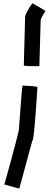

<svg xmlns="http://www.w3.org/2000/svg" viewBox="-20 -925 300 1157"><path d="M175.3 -905.3Q250 -863.8 253.4 -858.4Q228 -818.8 225.1 -803.7L217.3 -528.3L215.3 -526.4H168.5Q133.8 -526.4 123.5 -530.3L131.3 -821.3Q134.3 -849.6 175.3 -905.3ZM117.7 -409.2Q205.6 -405.3 205.6 -399.4Q185.5 -75.2 174.3 -75.2L96.2 211.9L6.3 186.5Q94.2 -127 94.2 -149.4Q111.8 -394 115.7 -409.2Z"/></svg>

Font: ww_drahtTSB
Style: Regular
Weight: 400
Designer: Dr. Wolfgang Wiebecke
Version: Version 1.06 May 21, 2010, initial release